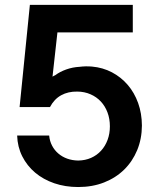

<svg xmlns="http://www.w3.org/2000/svg" viewBox="-20 -747 644 777"><path d="M296.5 9.9Q244.3 9.9 199.8 -5.3Q155.2 -20.6 122.3 -48.3Q89.5 -76 70.1 -114.3Q50.8 -152.7 49.4 -198.5H179Q181.1 -175.8 190.9 -157.3Q200.6 -138.8 216.3 -125.5Q231.9 -112.2 252.3 -104.9Q272.7 -97.7 296.5 -97.3Q324.9 -97.7 348.5 -108.1Q372.2 -118.6 389 -137.1Q405.9 -155.5 415.3 -180.8Q424.7 -206 424.7 -235.8Q424.7 -266 415.1 -291.7Q405.5 -317.5 388.1 -336.1Q370.7 -354.8 346.4 -365.4Q322.1 -376.1 293 -376.4Q255.7 -377.1 227.5 -361.5Q199.2 -345.9 182.2 -313.6H59.3L100.9 -727.3H517.4V-615.8H212.4L192.5 -436.8Q195.3 -438.6 198 -440Q200.6 -441.4 203.8 -442.8Q222.3 -456.7 248 -465.9Q273.8 -475.1 301.8 -476.6Q326.3 -479.8 352.3 -477.6Q396 -473.7 432.9 -454.4Q469.8 -435 496.8 -403.6Q523.8 -372.2 538.9 -330.3Q554 -288.4 554.3 -239Q554 -185 535.2 -139.4Q516.3 -93.8 482.4 -60.5Q448.5 -27.3 401.3 -8.7Q354 9.9 296.5 9.9Z"/></svg>

Font: Linik Sans SemiBold
Style: Regular
Weight: 600
Designer: Rasmus Andersson (font), Cristiano Sobral (main changes)
Foundry: rsms
Version: Version 3.018;June 1, 2022;FontCreator 14.0.0.2814 64-bit; t